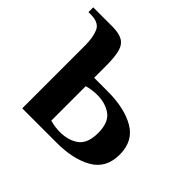

<svg xmlns="http://www.w3.org/2000/svg" viewBox="-121 -606 742 742"><g transform="rotate(45 249.5 -235.0)"><path d="M82 0V-344Q82 -389 69.5 -416.5Q57 -444 12 -444H0V-470H105Q140 -470 160 -459Q180 -448 187.5 -421Q195 -394 195 -344V-280H270Q361 -280 418 -247Q475 -214 475 -140Q475 -66 418 -33Q361 0 270 0ZM249 -38Q296 -38 326.5 -60.5Q357 -83 357 -140Q357 -197 326.5 -219.5Q296 -242 249 -242Q238 -242 222.5 -240Q207 -238 195 -234V-46Q207 -42 222.5 -40Q238 -38 249 -38Z"/></g></svg>

Font: El Messiri SemiBold
Style: Regular
Weight: 600
Designer: Mohamed Gaber
Foundry: Kief Type Foundry
Version: Version 2.020; ttfautohint (v1.8.3)